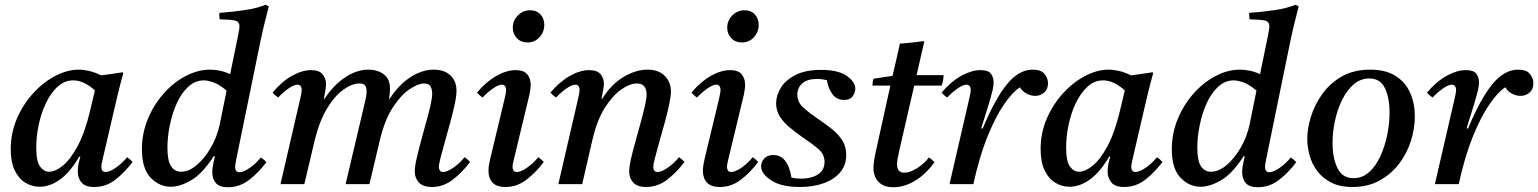

<svg xmlns="http://www.w3.org/2000/svg" viewBox="-20 -772 6449 805"><path d="M146 11Q115 11 87 -5.5Q59 -22 42 -57Q25 -92 25 -147Q25 -215 51 -275Q77 -335 119 -381Q161 -427 211.5 -453.5Q262 -480 311 -480Q330 -480 354 -474.5Q378 -469 404 -456Q425 -459 447.5 -462Q470 -465 494 -469L497 -465Q485 -423 476 -385.5Q467 -348 458 -309L412 -111Q411 -104 408 -93Q405 -82 405 -72Q405 -63 409 -57Q413 -51 423 -51Q440 -51 466 -69Q492 -87 513 -113Q526 -104 536 -93Q502 -48 463 -18Q424 12 375 12Q338 12 322 -6.5Q306 -25 306 -53Q306 -80 317 -115H312Q275 -51 232.5 -20Q190 11 146 11ZM378 -393Q357 -412 334 -423.5Q311 -435 287 -435Q250 -435 221 -408Q192 -381 172 -338.5Q152 -296 142 -247.5Q132 -199 132 -155Q132 -95 148 -73.5Q164 -52 186 -52Q212 -52 243.5 -77.5Q275 -103 305.5 -159.5Q336 -216 358 -309Z M881 -117H876Q829 -44 782 -16.5Q735 11 696 11Q648 11 611.5 -27Q575 -65 575 -147Q575 -212 599.5 -272Q624 -332 665.5 -379Q707 -426 758 -453Q809 -480 861 -480Q881 -480 902.5 -475.5Q924 -471 945 -461L977 -617Q980 -631 982 -643Q984 -655 984 -662Q984 -681 966.5 -685.5Q949 -690 901 -691Q900 -698 899.5 -704.5Q899 -711 900 -718Q954 -722 1005.5 -729.5Q1057 -737 1094 -752L1107 -745Q1097 -708 1086.5 -664Q1076 -620 1065 -565L972 -111Q971 -104 968.5 -92.5Q966 -81 966 -72Q966 -50 984 -50Q1001 -50 1027 -68Q1053 -86 1074 -112Q1087 -103 1097 -92Q1063 -47 1023.5 -17Q984 13 936 13Q900 13 885 -4.5Q870 -22 870 -51Q870 -65 873 -80Q876 -95 881 -117ZM901 -249 930 -392Q901 -417 876.5 -426Q852 -435 835 -435Q798 -435 769 -408Q740 -381 721 -338.5Q702 -296 692 -247Q682 -198 682 -154Q682 -97 697.5 -74.5Q713 -52 739 -52Q772 -52 805 -80Q838 -108 864 -153Q890 -198 901 -249Z M1791 12Q1754 12 1736.5 -6.5Q1719 -25 1719 -53Q1719 -73 1726.5 -106Q1734 -139 1744.5 -178.5Q1755 -218 1766 -257Q1777 -296 1784.5 -328.5Q1792 -361 1792 -380Q1792 -396 1785.5 -409Q1779 -422 1758 -422Q1734 -422 1698 -398.5Q1662 -375 1627.5 -322.5Q1593 -270 1572 -182L1529 0H1429L1509 -339Q1513 -355 1515 -367Q1517 -379 1517 -389Q1517 -405 1511 -413.5Q1505 -422 1487 -422Q1456 -422 1419.5 -396Q1383 -370 1351 -317Q1319 -264 1299 -182L1256 0H1156L1238 -355Q1245 -384 1245 -393Q1245 -417 1227 -417Q1213 -417 1190.5 -401.5Q1168 -386 1146 -363Q1139 -368 1133.5 -373Q1128 -378 1123 -384Q1161 -430 1204 -454Q1247 -478 1284 -478Q1319 -478 1333 -460Q1347 -442 1347 -419Q1347 -411 1344.5 -394.5Q1342 -378 1338 -358H1341Q1377 -414 1426 -447Q1475 -480 1525 -480Q1563 -480 1589 -460.5Q1615 -441 1615 -401Q1615 -394 1614.5 -385Q1614 -376 1611 -358H1614Q1652 -417 1701 -448.5Q1750 -480 1799 -480Q1843 -480 1868.5 -456Q1894 -432 1894 -392Q1894 -370 1886.5 -335Q1879 -300 1868 -259.5Q1857 -219 1846 -180.5Q1835 -142 1827.5 -112.5Q1820 -83 1820 -71Q1820 -64 1824 -57.5Q1828 -51 1838 -51Q1855 -51 1881 -69Q1907 -87 1928 -113Q1941 -104 1951 -93Q1917 -48 1877.5 -18Q1838 12 1791 12Z M2237 -113Q2250 -104 2260 -93Q2226 -48 2186.5 -18Q2147 12 2099 12Q2062 12 2045 -6.5Q2028 -25 2028 -56Q2028 -67 2030 -79.5Q2032 -92 2035 -105L2095 -355Q2102 -384 2102 -393Q2102 -417 2084 -417Q2070 -417 2047.5 -401.5Q2025 -386 2003 -363Q1996 -368 1990.5 -373Q1985 -378 1980 -384Q2020 -431 2062.5 -454.5Q2105 -478 2142 -478Q2176 -478 2190.5 -460.5Q2205 -443 2205 -417Q2205 -408 2203.5 -397.5Q2202 -387 2200 -376L2136 -110Q2135 -103 2132 -92.5Q2129 -82 2129 -72Q2129 -63 2133 -57Q2137 -51 2147 -51Q2164 -51 2190 -69Q2216 -87 2237 -113ZM2191 -594Q2164 -594 2147 -612Q2130 -630 2130 -656Q2130 -686 2151.5 -707.5Q2173 -729 2203 -729Q2230 -729 2246 -711.5Q2262 -694 2262 -668Q2262 -638 2242 -616Q2222 -594 2191 -594Z M2463 -182 2421 0H2321L2403 -355Q2410 -384 2410 -393Q2410 -417 2392 -417Q2378 -417 2355.5 -401.5Q2333 -386 2311 -363Q2304 -368 2298.5 -373Q2293 -378 2288 -384Q2328 -431 2370.5 -454.5Q2413 -478 2450 -478Q2484 -478 2498 -461Q2512 -444 2512 -421Q2512 -409 2508.5 -392.5Q2505 -376 2502 -358H2505Q2543 -419 2594.5 -449.5Q2646 -480 2694 -480Q2742 -480 2767.5 -453.5Q2793 -427 2793 -389Q2793 -368 2785.5 -333Q2778 -298 2767 -258Q2756 -218 2745 -179.5Q2734 -141 2726.5 -111.5Q2719 -82 2719 -70Q2719 -63 2723 -57Q2727 -51 2737 -51Q2754 -51 2780 -69Q2806 -87 2827 -113Q2840 -104 2850 -93Q2816 -48 2776.5 -18Q2737 12 2689 12Q2652 12 2635 -6.5Q2618 -25 2618 -53Q2618 -73 2625.5 -106Q2633 -139 2644 -178Q2655 -217 2665.5 -255.5Q2676 -294 2683.5 -326Q2691 -358 2691 -376Q2691 -396 2682 -409Q2673 -422 2650 -422Q2621 -422 2585 -397Q2549 -372 2516.5 -321Q2484 -270 2465 -190Z M3136 -113Q3149 -104 3159 -93Q3125 -48 3085.5 -18Q3046 12 2998 12Q2961 12 2944 -6.5Q2927 -25 2927 -56Q2927 -67 2929 -79.5Q2931 -92 2934 -105L2994 -355Q3001 -384 3001 -393Q3001 -417 2983 -417Q2969 -417 2946.5 -401.5Q2924 -386 2902 -363Q2895 -368 2889.5 -373Q2884 -378 2879 -384Q2919 -431 2961.5 -454.5Q3004 -478 3041 -478Q3075 -478 3089.5 -460.5Q3104 -443 3104 -417Q3104 -408 3102.5 -397.5Q3101 -387 3099 -376L3035 -110Q3034 -103 3031 -92.5Q3028 -82 3028 -72Q3028 -63 3032 -57Q3036 -51 3046 -51Q3063 -51 3089 -69Q3115 -87 3136 -113ZM3090 -594Q3063 -594 3046 -612Q3029 -630 3029 -656Q3029 -686 3050.5 -707.5Q3072 -729 3102 -729Q3129 -729 3145 -711.5Q3161 -694 3161 -668Q3161 -638 3141 -616Q3121 -594 3090 -594Z M3334 12Q3255 12 3213 -16Q3171 -44 3171 -75Q3171 -92 3184 -107Q3197 -122 3222 -122Q3247 -122 3262.5 -108Q3278 -94 3286.5 -72Q3295 -50 3298 -28Q3309 -25 3319.5 -24Q3330 -23 3340 -23Q3381 -23 3409 -40.5Q3437 -58 3437 -93Q3437 -124 3413 -145.5Q3389 -167 3343 -198Q3316 -217 3291 -237.5Q3266 -258 3250 -283Q3234 -308 3234 -339Q3234 -371 3253.5 -403.5Q3273 -436 3315 -457.5Q3357 -479 3422 -479Q3494 -479 3530 -454Q3566 -429 3566 -400Q3566 -385 3555.5 -369Q3545 -353 3519 -353Q3486 -353 3468.5 -379.5Q3451 -406 3447 -436Q3426 -441 3405 -441Q3365 -441 3344 -422.5Q3323 -404 3323 -375Q3323 -344 3347.5 -321.5Q3372 -299 3419 -267Q3446 -249 3471 -228.5Q3496 -208 3512 -182.5Q3528 -157 3528 -122Q3528 -80 3503 -50Q3478 -20 3434 -4Q3390 12 3334 12Z M3928 -413H3813L3750 -139Q3741 -100 3741 -83Q3741 -67 3748 -57.5Q3755 -48 3773 -48Q3794 -48 3823 -65.5Q3852 -83 3875 -112Q3888 -103 3898 -92Q3863 -43 3818 -15Q3773 13 3725 13Q3693 13 3674.5 0Q3656 -13 3649 -31.5Q3642 -50 3642 -66Q3642 -77 3644 -93Q3646 -109 3651 -132L3713 -413H3638Q3638 -421 3639 -428Q3640 -435 3643 -442L3722 -454Q3729 -483 3737.5 -519.5Q3746 -556 3753 -589Q3777 -591 3802.5 -593.5Q3828 -596 3852 -600L3855 -596Q3848 -566 3841 -535.5Q3834 -505 3823 -457H3936Q3936 -445 3934 -434.5Q3932 -424 3928 -413Z M4061 0H3961L4043 -355Q4050 -384 4050 -393Q4050 -417 4032 -417Q4018 -417 3995.5 -401.5Q3973 -386 3951 -363Q3944 -368 3938.5 -373Q3933 -378 3928 -384Q3968 -431 4011 -454.5Q4054 -478 4091 -478Q4124 -478 4135 -462.5Q4146 -447 4146 -426Q4146 -413 4142 -395.5Q4138 -378 4126 -337L4094 -234L4100 -233Q4152 -358 4202 -419Q4252 -480 4310 -480Q4345 -480 4359.5 -462Q4374 -444 4374 -423Q4374 -398 4358 -384Q4342 -370 4320 -370Q4304 -370 4286 -378.5Q4268 -387 4256 -406Q4225 -386 4189 -333.5Q4153 -281 4119.5 -197.5Q4086 -114 4061 0Z M4464 11Q4433 11 4405 -5.5Q4377 -22 4360 -57Q4343 -92 4343 -147Q4343 -215 4369 -275Q4395 -335 4437 -381Q4479 -427 4529.5 -453.5Q4580 -480 4629 -480Q4648 -480 4672 -474.5Q4696 -469 4722 -456Q4743 -459 4765.5 -462Q4788 -465 4812 -469L4815 -465Q4803 -423 4794 -385.5Q4785 -348 4776 -309L4730 -111Q4729 -104 4726 -93Q4723 -82 4723 -72Q4723 -63 4727 -57Q4731 -51 4741 -51Q4758 -51 4784 -69Q4810 -87 4831 -113Q4844 -104 4854 -93Q4820 -48 4781 -18Q4742 12 4693 12Q4656 12 4640 -6.5Q4624 -25 4624 -53Q4624 -80 4635 -115H4630Q4593 -51 4550.5 -20Q4508 11 4464 11ZM4696 -393Q4675 -412 4652 -423.5Q4629 -435 4605 -435Q4568 -435 4539 -408Q4510 -381 4490 -338.5Q4470 -296 4460 -247.5Q4450 -199 4450 -155Q4450 -95 4466 -73.5Q4482 -52 4504 -52Q4530 -52 4561.5 -77.5Q4593 -103 4623.5 -159.5Q4654 -216 4676 -309Z M5199 -117H5194Q5147 -44 5100 -16.5Q5053 11 5014 11Q4966 11 4929.5 -27Q4893 -65 4893 -147Q4893 -212 4917.5 -272Q4942 -332 4983.5 -379Q5025 -426 5076 -453Q5127 -480 5179 -480Q5199 -480 5220.5 -475.5Q5242 -471 5263 -461L5295 -617Q5298 -631 5300 -643Q5302 -655 5302 -662Q5302 -681 5284.5 -685.5Q5267 -690 5219 -691Q5218 -698 5217.5 -704.5Q5217 -711 5218 -718Q5272 -722 5323.5 -729.5Q5375 -737 5412 -752L5425 -745Q5415 -708 5404.5 -664Q5394 -620 5383 -565L5290 -111Q5289 -104 5286.5 -92.5Q5284 -81 5284 -72Q5284 -50 5302 -50Q5319 -50 5345 -68Q5371 -86 5392 -112Q5405 -103 5415 -92Q5381 -47 5341.5 -17Q5302 13 5254 13Q5218 13 5203 -4.5Q5188 -22 5188 -51Q5188 -65 5191 -80Q5194 -95 5199 -117ZM5219 -249 5248 -392Q5219 -417 5194.5 -426Q5170 -435 5153 -435Q5116 -435 5087 -408Q5058 -381 5039 -338.5Q5020 -296 5010 -247Q5000 -198 5000 -154Q5000 -97 5015.5 -74.5Q5031 -52 5057 -52Q5090 -52 5123 -80Q5156 -108 5182 -153Q5208 -198 5219 -249Z M5912 -284Q5912 -233 5895.5 -181Q5879 -129 5846 -85.5Q5813 -42 5764 -15Q5715 12 5651 12Q5597 12 5560.5 -7Q5524 -26 5502 -56Q5480 -86 5470.5 -121.5Q5461 -157 5461 -190Q5461 -233 5476.5 -283Q5492 -333 5524 -378Q5556 -423 5606 -451.5Q5656 -480 5725 -480Q5790 -480 5831.5 -453.5Q5873 -427 5892.5 -382.5Q5912 -338 5912 -284ZM5806 -300Q5806 -362 5786.5 -402.5Q5767 -443 5721 -443Q5685 -443 5656.5 -419Q5628 -395 5608 -355Q5588 -315 5577.5 -267.5Q5567 -220 5567 -172Q5567 -110 5587.5 -67.5Q5608 -25 5655 -25Q5692 -25 5720 -50Q5748 -75 5767 -116Q5786 -157 5796 -205.5Q5806 -254 5806 -300Z M6096 0H5996L6078 -355Q6085 -384 6085 -393Q6085 -417 6067 -417Q6053 -417 6030.5 -401.5Q6008 -386 5986 -363Q5979 -368 5973.5 -373Q5968 -378 5963 -384Q6003 -431 6046 -454.5Q6089 -478 6126 -478Q6159 -478 6170 -462.5Q6181 -447 6181 -426Q6181 -413 6177 -395.5Q6173 -378 6161 -337L6129 -234L6135 -233Q6187 -358 6237 -419Q6287 -480 6345 -480Q6380 -480 6394.5 -462Q6409 -444 6409 -423Q6409 -398 6393 -384Q6377 -370 6355 -370Q6339 -370 6321 -378.5Q6303 -387 6291 -406Q6260 -386 6224 -333.5Q6188 -281 6154.5 -197.5Q6121 -114 6096 0Z"/></svg>

Font: Tiro Tamil
Style: Italic
Weight: 400
Italic angle: -11°
Designer: Tamil: Fernando Mello & Fiona Ross, assisted by Kaja Sojewska. Latin: John Hudson with Paul Hanslow, assisted by Kaja So
Foundry: Tiro Typeworks Ltd.
Version: Version 1.52